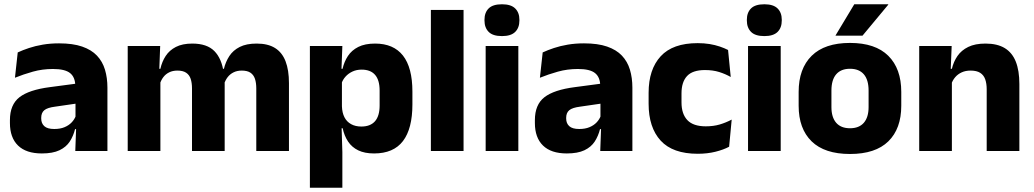

<svg xmlns="http://www.w3.org/2000/svg" viewBox="-20 -707 4840 899"><path d="M332.5 0 337 -123 333.5 -130.5V-284L332.5 -304Q332.5 -345 308.5 -364.5Q284.5 -384 228 -384Q178.5 -384 134 -371.5Q89.5 -359 50 -343L63 -461.5Q86.5 -472.5 115.8 -482.2Q145 -492 180.5 -498Q216 -504 256.5 -504Q321 -504 364.5 -489Q408 -474 434 -446.5Q460 -419 471.5 -380.8Q483 -342.5 483 -296.5V0ZM176 11.5Q102.5 11.5 64.5 -25.5Q26.5 -62.5 26.5 -131V-144.5Q26.5 -217 71.2 -251.8Q116 -286.5 213.5 -299L345.5 -316.5L354.5 -224.5L237.5 -207.5Q202 -203 187.5 -191Q173 -179 173 -155.5V-152Q173 -129.5 187.5 -116.2Q202 -103 234 -103Q262 -103 282.2 -111.5Q302.5 -120 315.5 -133.8Q328.5 -147.5 335 -164.5L356.5 -102.5H331.5Q323.5 -70.5 306.8 -44.5Q290 -18.5 258.5 -3.5Q227 11.5 176 11.5Z M1180 0V-293Q1180 -319 1173.8 -337.8Q1167.5 -356.5 1152.8 -366.5Q1138 -376.5 1112 -376.5Q1090 -376.5 1073.5 -368.2Q1057 -360 1046 -345.8Q1035 -331.5 1029.5 -313.5L1015 -385H1028.5Q1036.5 -418 1054 -444.8Q1071.5 -471.5 1102.5 -487.2Q1133.5 -503 1182 -503Q1234.5 -503 1267.8 -482.2Q1301 -461.5 1317 -420.2Q1333 -379 1333 -317.5V0ZM578 0V-491.5H730L725 -359L731 -354V0ZM879 0V-293Q879 -319 872.8 -337.8Q866.5 -356.5 851.5 -366.5Q836.5 -376.5 811 -376.5Q788.5 -376.5 772 -368.2Q755.5 -360 744.8 -345.8Q734 -331.5 728.5 -313.5L705 -385H731Q738.5 -418.5 755.8 -445Q773 -471.5 803.5 -487.2Q834 -503 880.5 -503Q949 -503 983.8 -467.8Q1018.5 -432.5 1027.5 -365.5Q1029 -355.5 1030.5 -341Q1032 -326.5 1032 -315V0Z M1731.5 11.5Q1687.5 11.5 1657.5 -3Q1627.5 -17.5 1609.8 -44.2Q1592 -71 1584.5 -106.5H1545L1581 -209.5Q1582 -179 1592.8 -158Q1603.5 -137 1623.8 -125.8Q1644 -114.5 1672 -114.5Q1714 -114.5 1735.8 -139.2Q1757.5 -164 1757.5 -213V-283Q1757.5 -332 1736.2 -356.5Q1715 -381 1673 -381Q1649.5 -381 1630.2 -372Q1611 -363 1597.8 -348.2Q1584.5 -333.5 1578.5 -314.5L1543.5 -385H1584Q1591.5 -418 1609 -444.8Q1626.5 -471.5 1657.5 -487.2Q1688.5 -503 1736.5 -503Q1822.5 -503 1866.8 -446.8Q1911 -390.5 1911 -278V-218Q1911 -104.5 1866.8 -46.5Q1822.5 11.5 1731.5 11.5ZM1431 172V-491.5H1583L1578 -359L1581 -341.5V-152.5L1579 -126.5L1583 5V172Z M1997.5 0V-660.5H2150.5V0Z M2254 0V-491.5H2407V0ZM2330.5 -538Q2287.5 -538 2268 -557.8Q2248.5 -577.5 2248.5 -611V-614.5Q2248.5 -648 2268 -667.5Q2287.5 -687 2330.5 -687Q2372.5 -687 2392.2 -667.5Q2412 -648 2412 -614.5V-611Q2412 -577 2392.2 -557.5Q2372.5 -538 2330.5 -538Z M2790.5 0 2795 -123 2791.5 -130.5V-284L2790.5 -304Q2790.5 -345 2766.5 -364.5Q2742.5 -384 2686 -384Q2636.5 -384 2592 -371.5Q2547.5 -359 2508 -343L2521 -461.5Q2544.5 -472.5 2573.8 -482.2Q2603 -492 2638.5 -498Q2674 -504 2714.5 -504Q2779 -504 2822.5 -489Q2866 -474 2892 -446.5Q2918 -419 2929.5 -380.8Q2941 -342.5 2941 -296.5V0ZM2634 11.5Q2560.5 11.5 2522.5 -25.5Q2484.5 -62.5 2484.5 -131V-144.5Q2484.5 -217 2529.2 -251.8Q2574 -286.5 2671.5 -299L2803.5 -316.5L2812.5 -224.5L2695.5 -207.5Q2660 -203 2645.5 -191Q2631 -179 2631 -155.5V-152Q2631 -129.5 2645.5 -116.2Q2660 -103 2692 -103Q2720 -103 2740.2 -111.5Q2760.5 -120 2773.5 -133.8Q2786.5 -147.5 2793 -164.5L2814.5 -102.5H2789.5Q2781.5 -70.5 2764.8 -44.5Q2748 -18.5 2716.5 -3.5Q2685 11.5 2634 11.5Z M3247 13Q3130 13 3073.5 -48.5Q3017 -110 3017 -221.5V-272.5Q3017 -382 3073.5 -443.5Q3130 -505 3246.5 -505Q3276.5 -505 3302.5 -500.8Q3328.5 -496.5 3350.5 -489Q3372.5 -481.5 3389 -473L3401.5 -346.5Q3377 -360.5 3347.5 -369.8Q3318 -379 3281 -379Q3223 -379 3197 -351Q3171 -323 3171 -270V-227.5Q3171 -173.5 3198.5 -144.5Q3226 -115.5 3284.5 -115.5Q3321 -115.5 3350.2 -124.2Q3379.5 -133 3406 -147L3394 -20Q3368 -6 3330 3.5Q3292 13 3247 13Z M3482.5 0V-491.5H3635.5V0ZM3559 -538Q3516 -538 3496.5 -557.8Q3477 -577.5 3477 -611V-614.5Q3477 -648 3496.5 -667.5Q3516 -687 3559 -687Q3601 -687 3620.8 -667.5Q3640.5 -648 3640.5 -614.5V-611Q3640.5 -577 3620.8 -557.5Q3601 -538 3559 -538Z M3960 14Q3841 14 3780.2 -45.2Q3719.5 -104.5 3719.5 -212V-276.5Q3719.5 -385.5 3780.5 -445.8Q3841.5 -506 3960 -506Q4078.5 -506 4139.2 -445.8Q4200 -385.5 4200 -276.5V-212Q4200 -104.5 4139.5 -45.2Q4079 14 3960 14ZM3960 -106.5Q4002.5 -106.5 4024.8 -132.2Q4047 -158 4047 -205.5V-283Q4047 -333 4024.8 -359Q4002.5 -385 3960 -385Q3917.5 -385 3895.2 -359Q3873 -333 3873 -283V-205.5Q3873 -158 3895.2 -132.2Q3917.5 -106.5 3960 -106.5ZM3980 -687H4139V-685L4018.5 -540H3892.5V-541.5Z M4600 0V-289Q4600 -316 4593 -335.8Q4586 -355.5 4569.5 -366Q4553 -376.5 4524.5 -376.5Q4501 -376.5 4483 -368.2Q4465 -360 4452.8 -345.8Q4440.5 -331.5 4434.5 -313.5L4411 -385H4437Q4445 -418.5 4463.2 -445Q4481.5 -471.5 4513.5 -487.2Q4545.5 -503 4594.5 -503Q4649.5 -503 4684.5 -481.8Q4719.5 -460.5 4736.2 -418.5Q4753 -376.5 4753 -313.5V0ZM4284 0V-491.5H4436L4431 -368.5L4437 -354V0Z"/></svg>

Font: Anek Bangla
Style: Bold
Weight: 700
Designer: Sulekha Rajkumar (Bangla), Yesha Goshar (Latin)
Foundry: Ek Type
Version: Version 1.003